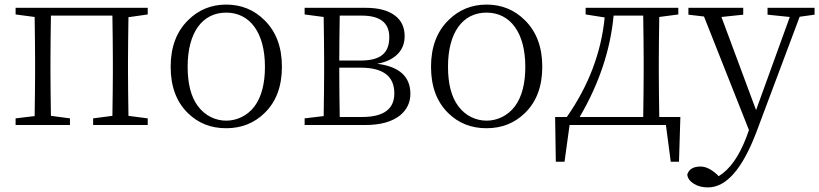

<svg xmlns="http://www.w3.org/2000/svg" viewBox="-20 -545 3571 837"><path d="M285 0V-29L202 -40C201 -113 200 -176 200 -227V-284C200 -339 201 -404 202 -477H470C471 -404 472 -339 472 -284V-227C472 -176 471 -113 470 -40L386 -29V0H624V-29L540 -40C539 -113 538 -176 538 -227V-284C538 -335 539 -397 540 -470L624 -482V-511H48V-482L131 -471C132 -398 133 -335 133 -284V-227C133 -176 132 -114 131 -39L48 -29V0Z M799 -52C844 -8 899 14 966 14C1032 14 1088 -8 1133 -52C1184 -101 1209 -169 1209 -254C1209 -339 1184 -407 1133 -457C1088 -502 1032 -525 966 -525C901 -525 845 -502 800 -457C749 -407 724 -339 724 -254C724 -168 749 -101 799 -52ZM1090 -82C1027 2 905 2 843 -82C813 -122 798 -179 798 -254C798 -402 861 -490 966 -490C1070 -490 1135 -402 1135 -254C1135 -180 1120 -123 1090 -82Z M1572 0C1638 0 1689 -14 1724 -42C1754 -67 1769 -98 1769 -136C1769 -211 1721 -255 1624 -267C1665 -274 1696 -290 1717 -313C1735 -333 1744 -358 1744 -387C1744 -426 1730 -456 1702 -477C1672 -500 1629 -511 1573 -511H1308V-482L1391 -471C1392 -398 1393 -335 1393 -284V-227C1393 -176 1392 -114 1391 -39L1308 -29V0ZM1461 -35C1460 -108 1459 -172 1459 -227V-250H1552C1650 -250 1699 -213 1699 -138C1699 -69 1652 -35 1558 -35ZM1459 -281C1459 -342 1460 -408 1461 -477H1556C1637 -477 1677 -446 1677 -383C1677 -312 1638 -281 1550 -281Z M1934 -52C1979 -8 2034 14 2101 14C2167 14 2223 -8 2268 -52C2319 -101 2344 -169 2344 -254C2344 -339 2319 -407 2268 -457C2223 -502 2167 -525 2101 -525C2036 -525 1980 -502 1935 -457C1884 -407 1859 -339 1859 -254C1859 -168 1884 -101 1934 -52ZM2225 -82C2162 2 2040 2 1978 -82C1948 -122 1933 -179 1933 -254C1933 -402 1996 -490 2101 -490C2205 -490 2270 -402 2270 -254C2270 -180 2255 -123 2225 -82Z M2441 160 2463 0H2883L2904 160H2940L2946 -35H2854C2853 -108 2852 -172 2852 -227V-284C2852 -335 2853 -398 2854 -471L2937 -482V-511H2533V-482L2616 -469C2601 -316 2546 -171 2451 -35H2400L2403 160ZM2507 -35C2592 -180 2641 -328 2655 -477H2784C2785 -404 2786 -339 2786 -284V-227C2786 -172 2785 -108 2784 -35Z M3066 272C3146 272 3216 192 3277 32L3466 -472L3531 -481V-511H3326V-481L3423 -471L3276 -65L3125 -471L3220 -481V-511H2981V-481L3049 -473L3245 22L3233 55C3201 138 3161 194 3113 223L3104 214C3079 192 3056 181 3034 181C3002 181 2983 193 2976 216C2978 233 2988 246 3006 257C3023 267 3043 272 3066 272Z"/></svg>

Font: AllPunType Light
Style: Regular
Weight: 300
Version: 1.0